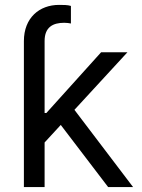

<svg xmlns="http://www.w3.org/2000/svg" viewBox="-20 -757 573 777"><path d="M417.6 0H518.5L281.2 -312.5L495.7 -545.5H389.2L167.6 -299.7H160.5V-590.9C160.5 -647.7 194.6 -664.8 240.1 -664.8C250 -664.8 259.9 -663.4 267 -661.9V-733C254.3 -737.2 235.8 -737.2 218.8 -737.2C139.2 -737.2 76.7 -684.7 76.7 -590.9V0H160.5V-180.4L225.9 -251.4Z"/></svg>

Font: Magic Ui Pro
Style: Regular
Weight: 400
Designer: Stefan Endress, Andreas Faust
Version: Version 1.000;FEAKit 1.0